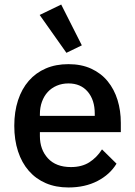

<svg xmlns="http://www.w3.org/2000/svg" viewBox="-20 -815 596 847"><path d="M282 12Q226 12 182 -7Q138 -26 107 -61.5Q76 -97 59.5 -147.5Q43 -198 43 -260Q43 -322 59.5 -372.5Q76 -423 107 -458.5Q138 -494 182 -513Q226 -532 282 -532Q339 -532 382.5 -512Q426 -492 455 -456.5Q484 -421 498.5 -374Q513 -327 513 -273V-232H156V-215Q156 -155 191.5 -116.5Q227 -78 293 -78Q341 -78 374 -99Q407 -120 430 -156L494 -93Q465 -45 410 -16.5Q355 12 282 12ZM282 -447Q254 -447 230.5 -437Q207 -427 190.5 -409Q174 -391 165 -366Q156 -341 156 -311V-304H398V-314Q398 -374 367 -410.5Q336 -447 282 -447ZM155 -749 250 -795 341 -615 273 -582Z"/></svg>

Font: IBM Plex Sans Thai Looped Medium
Style: Regular
Weight: 500
Designer: Mike Abbink, Paul van der Laan, Pieter van Rosmalen, Ben Mitchell, Mark Frömberg
Foundry: Bold Monday
Version: Version 1.1